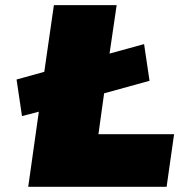

<svg xmlns="http://www.w3.org/2000/svg" viewBox="-20 -721 692 741"><path d="M43.9 -414.1 150.9 -443.8 188 -701.2H430.2L402.8 -514.2L536.1 -550.8L557.1 -409.2L381.8 -360.8L359.9 -203.1H651.9L623 0H88.9L129.9 -290L64.9 -272.9Z"/></svg>

Font: Trueno UltraBlack
Style: Italic
Weight: 950
Designer: Julieta Ulanovsky
Foundry: Julieta Ulanovsky
Version: Version 3.001b | FøM Fix